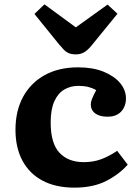

<svg xmlns="http://www.w3.org/2000/svg" viewBox="-20 -847 642 881"><path d="M321.5 14Q235.5 14 175 -18.3Q114.5 -50.5 82.7 -110.3Q51 -170 51 -251.5Q51 -337.5 85.5 -401.8Q120 -466 184.5 -502Q249 -538 338.5 -538Q406 -538 455.3 -518Q504.5 -498 531.3 -465.7Q558 -433.5 558 -395Q558 -372.5 548.8 -353.5Q539.5 -334.5 521 -323Q502.5 -311.5 473.5 -311.5Q437 -311.5 416.8 -326.7Q396.5 -342 396.5 -368.5Q396.5 -379 402.5 -394Q408.5 -409 421.5 -433.5Q405 -443 385.3 -448Q365.5 -453 340 -453Q303 -453 274.3 -435.7Q245.5 -418.5 229 -381.5Q212.5 -344.5 212.5 -285Q212.5 -189 253 -146Q293.5 -103 364.5 -103Q408 -103 444.5 -116.5Q481 -130 517.5 -155L566 -91.5Q527 -47 467 -16.5Q407 14 321.5 14ZM328.5 -597.5Q309 -597.5 296.3 -602.8Q283.5 -608 273.2 -618.5Q263 -629 250.5 -644L138 -783L184 -827L328 -721.5L473.5 -826L519 -784L397.5 -635Q381 -615.5 365 -606.5Q349 -597.5 328.5 -597.5Z"/></svg>

Font: Literata Variable Black
Style: Regular
Weight: 900
Designer: Latin by Veronika Burian and Jose Scaglione. Greek by Irene Vlachou. Cyrillic by Vera Evstafieva.
Foundry: TypeTogether
Version: Version 3.021